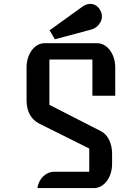

<svg xmlns="http://www.w3.org/2000/svg" viewBox="-20 -961 707 981"><path d="M171.4 0H460.9C511.7 0 552.7 -55.2 552.7 -123V-175.8C552.7 -228.5 530.8 -272.9 497.1 -290L232.4 -425.3V-656.7H452.1V-471.7H568.8V-616.2C568.8 -685.5 527.3 -740.2 477.1 -740.2H207C156.7 -740.2 115.7 -685.5 115.7 -616.2V-448.2C115.7 -389.2 141.1 -349.1 180.2 -329.6L436 -202.1V-83.5H256.8C213.9 -83.5 176.3 -45.9 171.4 0ZM260.3 -760.3 446.3 -810.1C485.4 -820.3 513.2 -863.3 495.1 -903.3C477.5 -941.9 437.5 -953.1 400.9 -926.8L233.4 -806.2Z"/></svg>

Font: Atomic Age
Style: Regular
Weight: 400
Designer: James Grieshaber
Foundry: James Grieshaber
Version: Version 1.002